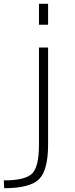

<svg xmlns="http://www.w3.org/2000/svg" viewBox="-42 -770 396 1010"><path d="M-20 220 -22 179Q91 179 127 143Q163 107 163 -8V-520H211V-10Q211 125 163.5 172.5Q116 220 -20 220ZM163 -640V-750H211V-640Z"/></svg>

Font: M PLUS 1p Light
Style: Regular
Weight: 300
Version: Version 1.061